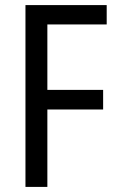

<svg xmlns="http://www.w3.org/2000/svg" viewBox="-20 -734 462 754"><path d="M166 0V-304H385V-381H166V-638H399V-714H80V0Z"/></svg>

Font: Noto Sans Bengali Condensed
Style: Regular
Weight: 400
Width: 3
Designer: Jelle Bosma - Monotype Design Team
Foundry: Monotype Imaging Inc.
Version: Version 2.003